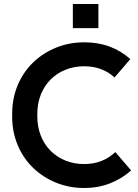

<svg xmlns="http://www.w3.org/2000/svg" viewBox="-20 -927 693 962"><path d="M402 15Q327 15 261.5 -11.5Q196 -38 146.5 -85.5Q97 -133 69 -199Q41 -265 41 -343V-357Q41 -435 69 -501Q97 -567 146.5 -614.5Q196 -662 261.5 -688.5Q327 -715 402 -715Q472 -715 529.5 -693.5Q587 -672 633 -631L554 -539Q492 -595 402 -595Q351 -595 308 -577.5Q265 -560 233.5 -528.5Q202 -497 184.5 -453Q167 -409 167 -357V-343Q167 -291 184.5 -247Q202 -203 233.5 -171.5Q265 -140 308 -122.5Q351 -105 402 -105Q494 -105 558 -165L637 -73Q590 -31 530.5 -8Q471 15 402 15ZM345 -786V-907H473V-786Z"/></svg>

Font: SUSE SemiBold
Style: Regular
Weight: 600
Designer: Rene Bieder
Foundry: SUSE
Version: Version 1.000